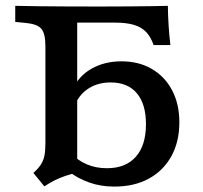

<svg xmlns="http://www.w3.org/2000/svg" viewBox="-20 -643 712 674"><path d="M406.5 -427.7Q467.4 -427.7 513 -401Q558.6 -374.4 584.1 -326.2Q609.6 -278 609.6 -213.5Q609.6 -145.3 581.5 -94.5Q553.4 -43.7 502.2 -15.8Q451.1 12 381.5 12Q333.2 12 293.5 -2.3Q253.7 -16.5 223.6 -39.4L234.4 -100.7Q253.2 -80 284.6 -66.2Q316 -52.5 355.8 -52.5Q421.2 -52.5 456.8 -92.7Q492.4 -132.8 492.4 -207.2Q492.4 -277.6 460.4 -315.6Q428.4 -353.6 368.3 -353.6Q325.5 -353.6 293.1 -333.9Q260.7 -314.2 244.7 -277.9L235.2 -328.6Q255.3 -375.5 300.9 -401.6Q346.5 -427.7 406.5 -427.7ZM139.4 -208.2V-480.8Q139.4 -525.2 125.2 -541.9Q111.1 -558.6 70.2 -562.5L33.5 -566.1V-622.5Q70.5 -621.7 118.9 -621.1Q167.3 -620.5 222.3 -620.3Q277.4 -620.1 334.1 -620.1Q383.7 -620.1 427.5 -620.5Q471.4 -620.9 507.4 -621.3Q543.4 -621.7 569.3 -622.5Q569.7 -587.5 571.9 -553.6Q574.1 -519.6 578.1 -484.8H519.2Q509.9 -512.4 493.7 -529.9Q477.4 -547.3 450.9 -555.5Q424.3 -563.6 383.6 -563.6H241.2L251 -572.1V-208.2ZM251 -36.6Q229.8 -32.5 210 -25.7Q190.2 -19 171.9 -10Q153.7 -0.9 135.7 11.3L97.2 -35.9Q114.5 -51.4 123.4 -65.2Q132.3 -79 135.9 -96.3Q139.4 -113.6 139.4 -139.7V-208.2H251V0Z"/></svg>

Font: Playfair 5pt SemiExpanded Light
Style: Regular
Weight: 300
Width: 6
Designer: Claus Eggers Sørensen
Foundry: Claus Eggers Sørensen
Version: Version 2.203